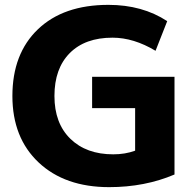

<svg xmlns="http://www.w3.org/2000/svg" viewBox="-20 -760 804 790"><path d="M443 -605Q330 -605 267 -541.5Q204 -478 204 -365Q204 -253 269.5 -189Q335 -125 446 -125Q495 -125 536 -140V-315H359V-444H698V-42Q576 10 429 10Q247 10 139 -91.5Q31 -193 31 -365Q31 -539 136 -639.5Q241 -740 426 -740Q566 -740 668 -673L620 -551Q530 -605 443 -605Z"/></svg>

Font: Mplus 1p ExtraBold
Style: Regular
Weight: 800
Version: Version 1.061